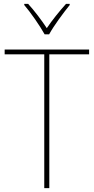

<svg xmlns="http://www.w3.org/2000/svg" viewBox="-20 -969 483 989"><path d="M210 -792H233C257 -836 305 -901 339 -943V-949H320C284 -909 248 -864 221 -824C195 -864 157 -914 125 -949H105V-943C137 -906 185 -837 210 -792ZM234 0V-689H439V-714H4V-689H208V0Z"/></svg>

Font: Noto Sans Sinhala UI SemiCondensed Thin
Style: Regular
Weight: 100
Width: 4
Designer: Jelle Bosma - Monotype Design Team
Foundry: Monotype Imaging Inc.
Version: Version 2.006